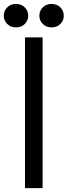

<svg xmlns="http://www.w3.org/2000/svg" viewBox="-46 -971 350 991"><path d="M265.6 -847.4Q248 -829.6 220.2 -829.6Q192.4 -829.6 174.8 -847.4Q157.2 -865.2 157.2 -890.1Q157.2 -915 174.8 -932.9Q192.4 -950.7 220.2 -950.7Q248 -950.7 265.6 -932.9Q283.2 -915 283.2 -890.1Q283.2 -865.2 265.6 -847.4ZM82 -847.4Q64.5 -829.6 36.6 -829.6Q8.8 -829.6 -8.8 -847.4Q-26.4 -865.2 -26.4 -890.1Q-26.4 -915 -8.8 -932.9Q8.8 -950.7 36.6 -950.7Q64.5 -950.7 82 -932.9Q99.6 -915 99.6 -890.1Q99.6 -865.2 82 -847.4ZM83 0V-777.8H173.8V0Z"/></svg>

Font: Voltaire
Style: Regular
Weight: 400
Designer: Yvonne Schttler
Foundry: Yvonne Schttler
Version: Version 1.003